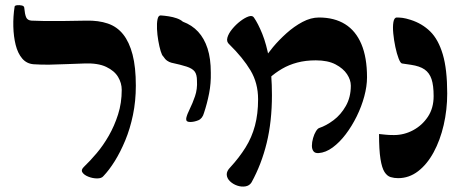

<svg xmlns="http://www.w3.org/2000/svg" viewBox="-20 -671 1764 735"><path d="M36 -646Q37 -650 45.5 -651Q54 -652 63.5 -650Q73 -648 73 -640Q75 -617 80 -605Q85 -593 101 -592Q126 -591 152 -590.5Q178 -590 215.5 -590.5Q253 -591 311 -592Q357 -593 392.5 -581Q428 -569 451.5 -539.5Q475 -510 487.5 -462Q500 -414 500 -343Q500 -284 489 -231Q478 -178 459.5 -133.5Q441 -89 419.5 -54.5Q398 -20 376 3Q369 12 352 12Q335 12 318.5 5.5Q302 -1 295.5 -11Q289 -21 302 -33Q325 -55 350 -84.5Q375 -114 396.5 -151.5Q418 -189 432 -233Q446 -277 446 -327Q446 -353 432 -376.5Q418 -400 386.5 -415Q355 -430 303 -428Q267 -427 234 -425.5Q201 -424 170 -423.5Q139 -423 109 -425Q82 -427 65 -447Q48 -467 40 -499Q32 -531 31 -569.5Q30 -608 36 -646Z M708 -204Q701 -204 696.5 -206.5Q692 -209 693 -219Q696 -233 706.5 -254Q717 -275 726.5 -302.5Q736 -330 734 -362Q734 -386 725 -397.5Q716 -409 694.5 -416Q673 -423 636 -431Q628 -433 620 -438.5Q612 -444 605 -455Q600 -459 595 -475.5Q590 -492 586 -515Q582 -538 581 -560Q580 -582 583 -597Q586 -612 595 -612Q610 -611 626 -608.5Q642 -606 656.5 -601Q671 -596 680 -588Q715 -575 738.5 -549.5Q762 -524 774.5 -485.5Q787 -447 787 -393Q788 -352 780.5 -313.5Q773 -275 761 -239Q755 -217 739 -210.5Q723 -204 708 -204Z M1200 -85Q1186 -84 1180 -92Q1174 -100 1174 -113Q1174 -127 1178.5 -142.5Q1183 -158 1189.5 -168.5Q1196 -179 1202 -181Q1229 -190 1257 -211Q1285 -232 1304 -265.5Q1323 -299 1323 -343Q1323 -365 1308.5 -387Q1294 -409 1264.5 -424.5Q1235 -440 1189 -440Q1150 -440 1118 -431.5Q1086 -423 1059.5 -407.5Q1033 -392 1011 -372Q1004 -366 996 -372Q988 -378 982.5 -390Q977 -402 977 -411Q976 -419 989 -441Q1002 -463 1025 -490.5Q1048 -518 1077 -544Q1106 -570 1138 -587Q1170 -604 1201 -604Q1260 -604 1301 -578.5Q1342 -553 1363.5 -502Q1385 -451 1385 -375Q1385 -341 1374.5 -302Q1364 -263 1345.5 -225.5Q1327 -188 1303.5 -157Q1280 -126 1253.5 -106.5Q1227 -87 1200 -85ZM943 27Q935 40 919.5 42.5Q904 45 888 39.5Q872 34 860.5 23Q849 12 848 -2Q847 -16 862 -31Q896 -68 920 -106.5Q944 -145 956 -190Q968 -235 968 -291Q968 -353 939 -401.5Q910 -450 858 -501Q846 -511 850.5 -527Q855 -543 869 -560Q883 -577 900 -590Q917 -603 931.5 -608Q946 -613 952 -604Q968 -581 984 -541.5Q1000 -502 1010.5 -444.5Q1021 -387 1021 -307Q1021 -206 1001 -124Q981 -42 943 27Z M1553 -423 1519 -428Q1513 -429 1506 -447Q1499 -465 1493.5 -491Q1488 -517 1485.5 -543Q1483 -569 1486 -586.5Q1489 -604 1499 -604Q1510 -604 1521.5 -602.5Q1533 -601 1552 -595Q1596 -581 1627 -550.5Q1658 -520 1675 -463Q1692 -406 1692 -313Q1692 -251 1678.5 -192.5Q1665 -134 1640 -88Q1615 -42 1580.5 -15.5Q1546 11 1504 11Q1489 11 1475.5 7Q1462 3 1452 -12.5Q1442 -28 1436.5 -62.5Q1431 -97 1431 -158Q1443 -157 1455 -155.5Q1467 -154 1488 -154Q1527 -154 1561.5 -172.5Q1596 -191 1618 -224Q1640 -257 1640 -303Q1640 -344 1632 -368Q1624 -392 1605.5 -405Q1587 -418 1553 -423Z"/></svg>

Font: Noto Rashi Hebrew
Style: Bold
Weight: 700
Version: Version 1.006